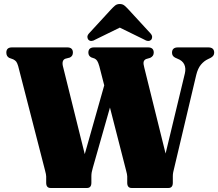

<svg xmlns="http://www.w3.org/2000/svg" viewBox="-20 -936 1086 956"><path d="M836.5 -673.5Q836.5 -700 866 -700H1017Q1046.5 -700 1046.5 -673.5Q1046.5 -657 1028 -647.5L1015.5 -641.5Q996 -632.5 980.5 -614Q965 -595.5 957 -562.5L847.5 -100Q844.5 -88.5 842.5 -78.8Q840.5 -69 840.5 -59.5V-26Q840.5 0 818.5 0H635.5Q613.5 0 613.5 -26V-58Q613.5 -66.5 607.5 -88.5L527.5 -400.5L442 -100Q435 -77.5 435 -59.5V-26Q435 0 413 0H232Q210 0 210 -26V-57.5Q210 -66.5 204 -88.5L70.5 -607Q66 -622 61 -628.8Q56 -635.5 46 -640.5L25.5 -648Q11.5 -656 11.5 -674Q11.5 -700 39.5 -700H315Q343 -700 343 -674Q343 -657 328 -649.5L305 -643.5Q284.5 -635 295 -599.5L402 -168.5L499 -511L474.5 -606.5Q469 -625.5 463.8 -633.2Q458.5 -641 451 -644.5L434 -650.5Q420 -658 420 -674Q420 -700 448.5 -700H717Q745.5 -700 745.5 -674Q745.5 -656.5 728 -648L707.5 -642Q697.5 -637.5 695.2 -628Q693 -618.5 698.5 -599L804.5 -171.5L900.5 -570.5Q906.5 -596 897.5 -615.2Q888.5 -634.5 863 -644L852 -649Q836.5 -657 836.5 -673.5ZM456 -739.5Q433.5 -725.5 421 -737.5Q416 -742 415.2 -751Q414.5 -760 423 -769.5L532 -888Q543.5 -900.5 552.8 -908.2Q562 -916 576.5 -916Q590.5 -916 599.8 -908.2Q609 -900.5 620.5 -888L729.5 -769.5Q738 -760 737.5 -751Q737 -742 732 -737.5Q719 -725.5 697 -739.5L576.5 -798.5Z"/></svg>

Font: Fraunces 144pt Soft Black
Style: Regular
Weight: 900
Version: Version 1.000;[b76b70a41]